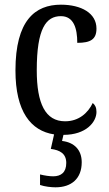

<svg xmlns="http://www.w3.org/2000/svg" viewBox="-20 -566 466 820"><path d="M217 234C285 234 329 197 329 127C329 74 297 42 245 36L251 10C348 10 392 -45 392 -88C392 -107 386 -118 376 -126C356 -84 317 -48 258 -48C174 -48 137 -123 137 -266C137 -445 177 -497 240 -497C295 -497 310 -445 310 -383C367 -383 392 -398 392 -444C392 -510 327 -546 240 -546C130 -546 46 -479 46 -265C46 -89 112 -7 211 8L197 70C236 75 263 90 263 130C263 170 241 187 207 187C192 187 171 184 151 179V224C171 231 199 234 217 234Z"/></svg>

Font: Noto Serif Tamil Condensed
Style: Italic
Weight: 400
Width: 3
Italic angle: -12°
Designer: Indian Type Foundry, Tom Grace, and the Monotype Design Team
Foundry: Monotype Imaging Inc.
Version: Version 2.003